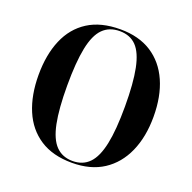

<svg xmlns="http://www.w3.org/2000/svg" viewBox="-129 -854 993 993"><g transform="rotate(20 367.5 -357.5)"><path d="M368 10Q262 10 191.5 -36Q121 -82 86 -165Q51 -248 51 -359Q51 -470 86 -552.5Q121 -635 191.5 -680Q262 -725 369 -725Q471 -725 541 -680Q611 -635 647.5 -552.5Q684 -470 684 -358Q684 -247 647 -164Q610 -81 540 -35.5Q470 10 368 10ZM368 0Q424 0 459 -36Q494 -72 510.5 -150.5Q527 -229 527 -358Q527 -486 511 -565Q495 -644 460.5 -679.5Q426 -715 369 -715Q312 -715 276.5 -679.5Q241 -644 225 -565Q209 -486 209 -358Q209 -230 225 -151Q241 -72 276.5 -36Q312 0 368 0Z"/></g></svg>

Font: Noto Serif Display SemiCondensed
Style: Bold
Weight: 700
Width: 4
Designer: Monotype Design Team
Foundry: Monotype Imaging Inc.
Version: Version 2.009